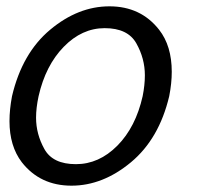

<svg xmlns="http://www.w3.org/2000/svg" viewBox="-20 -574 642 607"><path d="M206 13Q107 13 49 -61Q10 -112 10 -191Q10 -228 18 -270Q50 -406 138.5 -480Q227 -554 326 -554Q425 -554 483 -480Q523 -429 523 -347Q523 -311 515 -270Q483 -135 394 -61Q305 13 206 13ZM220 -55Q293 -55 351 -113.5Q409 -172 431 -270Q438 -305 438 -336Q438 -389 411 -437Q384 -485 311 -485Q239 -485 181.5 -426Q124 -367 102 -270Q94 -233 94 -202Q94 -150 120.5 -102.5Q147 -55 220 -55Z"/></svg>

Font: l_WÎeÑOS 300W
Style: Regular
Weight: 300
Designer: R?O
Version: Version 2.00 June 21, 2023